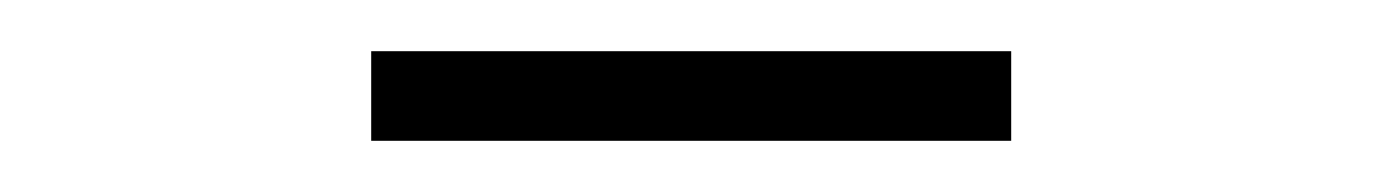

<svg xmlns="http://www.w3.org/2000/svg" viewBox="-20 -646 540 75"><path d="M125 -591V-626H375V-591Z"/></svg>

Font: Newsreader 36pt Light
Style: Regular
Weight: 300
Designer: Hugues Gentile
Foundry: Production Type
Version: Version 1.003